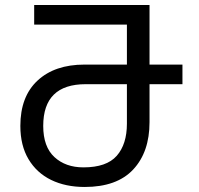

<svg xmlns="http://www.w3.org/2000/svg" viewBox="-20 -734 790 764"><path d="M317 10Q241 10 183.5 -18Q126 -46 93.5 -100.5Q61 -155 61 -233Q61 -350 129.5 -413.5Q198 -477 316 -477H485V-636H116V-714H575V-477H706V-399H575V-248Q575 -129 510 -59.5Q445 10 317 10ZM312 -68Q404 -68 444.5 -114Q485 -160 485 -242V-399H321Q152 -399 152 -233Q152 -150 196.5 -109Q241 -68 312 -68Z"/></svg>

Font: Go Noto Kurrent-Regular
Style: Regular
Weight: 400
Designer: Monotype Design Team
Foundry: Monotype Imaging Inc.
Version: Version 2.012; ttfautohint (v1.8.4.7-5d5b)